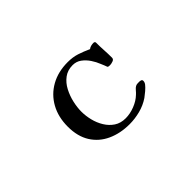

<svg xmlns="http://www.w3.org/2000/svg" viewBox="-64 -818 1129 1129"><g transform="rotate(-45 500.0 -254.0)"><path d="M760 -119Q760 -108 752 -97Q742 -84 724.5 -69Q707 -54 693 -44Q656 -19 611.5 -7.5Q567 4 523 4Q446 4 385 -24Q324 -52 289.5 -107Q255 -162 255 -243Q255 -323 288.5 -383.5Q322 -444 382.5 -478Q443 -512 523 -512Q565 -512 599 -501Q633 -490 670 -473Q679 -480 689.5 -482.5Q700 -485 711 -485Q715 -485 718.5 -482.5Q722 -480 722 -475Q722 -443 724 -410.5Q726 -378 726 -346Q726 -333 711.5 -328Q697 -323 687 -323Q682 -323 677.5 -323.5Q673 -324 669 -327Q665 -337 661.5 -347Q658 -357 653 -367Q643 -393 626 -418.5Q609 -444 585.5 -461.5Q562 -479 531 -479Q489 -479 459 -456.5Q429 -434 410.5 -398.5Q392 -363 383 -323.5Q374 -284 374 -249Q374 -214 383 -177Q392 -140 411.5 -108Q431 -76 460.5 -56.5Q490 -37 531 -37Q568 -37 606.5 -52Q645 -67 671 -92Q679 -99 689.5 -111.5Q700 -124 708 -128Q715 -132 722.5 -132.5Q730 -133 738 -133Q746 -133 753 -130.5Q760 -128 760 -119Z"/></g></svg>

Font: Kaisei Decol
Style: Bold
Weight: 700
Designer: Font-Kai, 金井和夫
Foundry: KAZUO KANAI
Version: Version 5.003